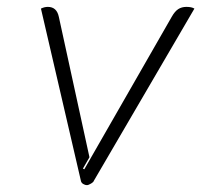

<svg xmlns="http://www.w3.org/2000/svg" viewBox="-20 -529 596 558"><path d="M215 -4 99 -504Q109 -509 119 -509Q145 -509 151 -480L240 -72L221 -39L225 -37L479 -480Q488 -496 498 -502.5Q508 -509 522 -509Q537 -509 545 -504L253 -4Q252 0 244.5 4.5Q237 9 233 9Q227 9 221.5 5.5Q216 2 215 -4Z"/></svg>

Font: K2D Thin
Style: Italic
Weight: 100
Italic angle: -10°
Designer: Katatrad Aksorn Co.,Ltd.
Foundry: Cadson Demak Co.,Ltd.
Version: Version 1.000; ttfautohint (v1.6)